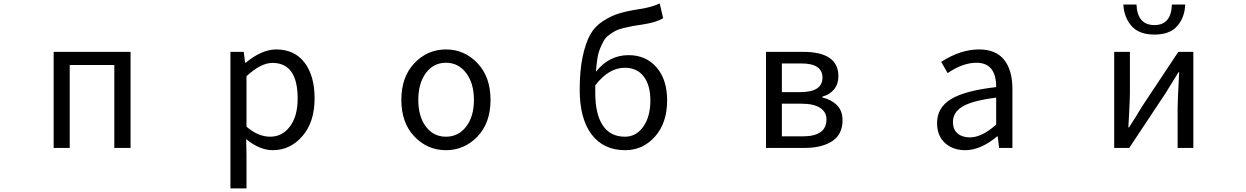

<svg xmlns="http://www.w3.org/2000/svg" viewBox="-20 -836 7040 1085"><path d="M283.2 0V-543H717.8V0H626V-468.8H374V0Z M1282.2 228.5V-543H1357.4L1365.2 -481.4H1368.2Q1460 -556.6 1541 -556.6Q1644.5 -556.6 1701.2 -481.9Q1757.8 -407.2 1757.8 -280.3Q1757.8 -146.5 1689 -66.9Q1620.1 12.7 1521.5 12.7Q1447.3 12.7 1371.1 -49.8L1373 44.9V228.5ZM1662.1 -279.3Q1662.1 -480.5 1519.5 -480.5Q1454.1 -480.5 1373 -405.3V-120.1Q1438.5 -63.5 1506.8 -63.5Q1575.2 -63.5 1618.7 -121.6Q1662.1 -179.7 1662.1 -279.3Z M2678.2 -64.5Q2604.5 12.7 2500 12.7Q2395.5 12.7 2321.8 -64.5Q2248 -141.6 2248 -271.5Q2248 -401.4 2321.8 -479Q2395.5 -556.6 2500 -556.6Q2604.5 -556.6 2678.2 -479Q2752 -401.4 2752 -271.5Q2752 -141.6 2678.2 -64.5ZM2386.7 -120.6Q2429.7 -63.5 2500 -63.5Q2570.3 -63.5 2614.3 -120.6Q2658.2 -177.7 2658.2 -271.5Q2658.2 -365.2 2614.3 -423.3Q2570.3 -481.4 2500 -481.4Q2429.7 -481.4 2386.7 -423.3Q2343.8 -365.2 2343.8 -271.5Q2343.8 -177.7 2386.7 -120.6Z M3511.7 -63.5Q3575.2 -63.5 3615.2 -120.1Q3655.3 -176.8 3655.3 -268.6Q3655.3 -354.5 3617.7 -403.8Q3580.1 -453.1 3509.8 -453.1Q3419.9 -453.1 3343.8 -353.5V-311.5Q3343.8 -191.4 3386.2 -127.4Q3428.7 -63.5 3511.7 -63.5ZM3708 -816.4 3727.5 -733.4Q3690.4 -710 3615.2 -698.2Q3575.2 -692.4 3553.7 -688.5Q3532.2 -684.6 3502.4 -677.2Q3472.7 -669.9 3457.5 -661.6Q3442.4 -653.3 3422.9 -639.2Q3403.3 -625 3393.1 -607.4Q3382.8 -589.8 3372.1 -564.5Q3361.3 -539.1 3356 -505.9Q3350.6 -472.7 3347.7 -430.7Q3421.9 -524.4 3532.2 -524.4Q3629.9 -524.4 3689.9 -455.6Q3750 -386.7 3750 -268.6Q3750 -141.6 3681.6 -64.5Q3613.3 12.7 3512.7 12.7Q3390.6 12.7 3323.2 -76.2Q3255.9 -165 3255.9 -329.1Q3255.9 -437.5 3272.5 -515.1Q3289.1 -592.8 3314.9 -639.6Q3340.8 -686.5 3387.7 -716.8Q3434.6 -747.1 3480.5 -760.7Q3526.4 -774.4 3596.7 -785.2Q3662.1 -794.9 3708 -816.4Z M4308.6 0V-543H4517.6Q4717.8 -543 4717.8 -405.3Q4717.8 -361.3 4693.8 -331.5Q4669.9 -301.8 4627 -290V-285.2Q4677.7 -273.4 4709.5 -241.7Q4741.2 -210 4741.2 -156.2Q4741.2 -77.1 4683.1 -38.6Q4625 0 4525.4 0ZM4398.4 -315.4H4502Q4627.9 -315.4 4627.9 -397.5Q4627.9 -477.5 4507.8 -477.5H4398.4ZM4398.4 -65.4H4515.6Q4650.4 -65.4 4650.4 -161.1Q4650.4 -203.1 4614.3 -226.6Q4578.1 -250 4509.8 -250H4398.4Z M5434.6 12.7Q5364.3 12.7 5319.8 -28.3Q5275.4 -69.3 5275.4 -140.6Q5275.4 -228.5 5355 -276.4Q5434.6 -324.2 5609.4 -343.8Q5609.4 -481.4 5498 -481.4Q5420.9 -481.4 5335 -422.9L5298.8 -486.3Q5407.2 -556.6 5512.7 -556.6Q5608.4 -556.6 5654.8 -497.6Q5701.2 -438.5 5701.2 -334V0H5626L5618.2 -65.4H5615.2Q5521.5 12.7 5434.6 12.7ZM5460.9 -59.6Q5528.3 -59.6 5609.4 -131.8V-284.2Q5476.6 -267.6 5420.9 -234.9Q5365.2 -202.1 5365.2 -147.5Q5365.2 -103.5 5391.6 -81.5Q5418 -59.6 5460.9 -59.6Z M6276.4 0V-543H6365.2V-316.4Q6365.2 -283.2 6361.3 -205.6Q6357.4 -127.9 6356.4 -116.2H6360.4Q6403.3 -182.6 6432.6 -232.4L6638.7 -543H6723.6V0H6634.8V-226.6Q6634.8 -267.6 6643.6 -427.7H6639.6Q6587.9 -344.7 6567.4 -310.5L6361.3 0ZM6328.1 -810.5H6402.3Q6407.2 -694.3 6503.9 -694.3Q6598.6 -694.3 6602.5 -810.5H6677.7Q6674.8 -737.3 6632.8 -689Q6590.8 -640.6 6503.9 -640.6Q6417 -640.6 6374.5 -689Q6332 -737.3 6328.1 -810.5Z"/></svg>

Font: Gen Shin Gothic Monospace Regular
Style: Regular
Weight: 400
Designer: [Source Han Sans]
Ryoko NISHIZUKA  (kana & ideographs); Paul D. Hunt (Latin, Greek & Cyrillic); Wenlong ZHANG  (bopomofo
Version: Version 1.002.20150607